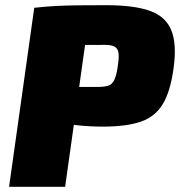

<svg xmlns="http://www.w3.org/2000/svg" viewBox="-20 -720 694 740"><path d="M390 -700Q496 -700 557 -678.5Q618 -657 640 -604Q662 -551 649 -457Q637 -368 607.5 -319Q578 -270 522.5 -251Q467 -232 376 -232Q325 -232 275.5 -237.5Q226 -243 183.5 -252Q141 -261 111 -271Q81 -281 70 -289L76 -385Q144 -385 217 -385Q290 -385 357 -385Q383 -385 398 -390Q413 -395 421.5 -414Q430 -433 435 -473Q439 -501 436.5 -517Q434 -533 422 -540Q410 -547 385 -547Q282 -547 210.5 -545.5Q139 -544 114 -541L112 -690Q157 -695 196 -697Q235 -699 280.5 -699.5Q326 -700 390 -700ZM328 -690 231 0H15L112 -690Z"/></svg>

Font: Exo 2 Black
Style: Italic
Weight: 900
Italic angle: -8°
Designer: Natanael Gama
Foundry: Natanael Gama
Version: Version 2.010